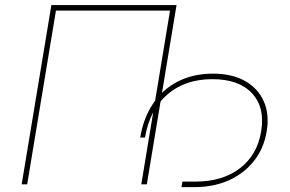

<svg xmlns="http://www.w3.org/2000/svg" viewBox="-20 -748 1175 779"><path d="M696.3 -727.5 575.7 0H553.2L669.9 -705.1H207L90.3 0H67.9L188.5 -727.5ZM716.3 11.2 720.2 -11.2H772.5Q883.3 -11.2 953.6 -65.4Q1023.9 -119.6 1039.6 -214.8Q1055.7 -312.5 1002.4 -369.6Q949.2 -426.8 841.3 -426.8Q731 -426.8 658.9 -364.5Q586.9 -302.2 568.4 -189.9H548.8Q562 -269.5 601.1 -327.6Q640.1 -385.7 701.9 -417.5Q763.7 -449.2 844.7 -449.2Q920.9 -449.2 973.6 -419.7Q1026.4 -390.1 1050 -337.4Q1073.7 -284.7 1062 -214.8Q1050.8 -146.5 1011 -95.7Q971.2 -44.9 909.2 -16.8Q847.2 11.2 768.6 11.2Z"/></svg>

Font: Inter Thin
Style: Italic
Weight: 250
Italic angle: -9.3988°
Designer: Rasmus Andersson
Foundry: rsms
Version: Version 4.001;git-66647c0bb